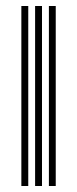

<svg xmlns="http://www.w3.org/2000/svg" viewBox="-20 -620 257 640"><path d="M143 0V-600H165.8V0ZM51.2 0V-600H74.2V0ZM97 0V-600H120V0Z"/></svg>

Font: Big Shoulders Inline Text
Style: Bold
Weight: 700
Designer: Patric King
Foundry: XO Type Co
Version: Version 1.000